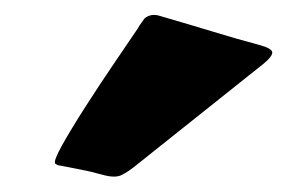

<svg xmlns="http://www.w3.org/2000/svg" viewBox="-20 -811 383 256"><path d="M116.2 -578.1Q100.6 -582.5 85.2 -585.4Q69.8 -588.4 59.6 -590.3Q57.1 -590.3 53.7 -592.8Q50.8 -595.7 62.7 -617.2Q74.7 -638.7 93.8 -668.5Q112.8 -698.2 132.3 -726.8Q151.9 -755.4 163.6 -772.9Q166 -777.3 168.5 -780.5Q170.9 -783.7 172.4 -786.1Q181.2 -793.9 193.8 -789.6Q234.4 -777.8 264.6 -768.6Q294.9 -759.3 324.2 -751.5Q342.8 -746.6 343 -741.2Q343.3 -735.8 331.5 -726.1L161.1 -590.3Q150.9 -582 142.1 -577.6Q133.3 -573.2 116.2 -578.1Z"/></svg>

Font: Seymour One
Style: Regular
Weight: 400
Designer: Vernon Adams
Foundry: Vernon Adams
Version: Version 1.100; ttfautohint (v1.8.4.7-5d5b);gftools[0.9.33]